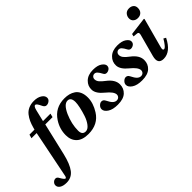

<svg xmlns="http://www.w3.org/2000/svg" viewBox="-144 -1415 2329 2329"><g transform="rotate(-45 1021.0 -250.0)"><path d="M-94 168Q-94 145 -76 127Q-58 109 -34 109Q-24 109 -15.5 114.5Q-7 120 -4.5 124Q-2 128 5 140Q37 196 52 196Q65 196 71 169L194 -442H105L119 -490H205L212 -516Q225 -564 241.5 -600.5Q258 -637 284.5 -671Q311 -705 352 -723.5Q393 -742 445 -742Q508 -742 548 -716Q588 -690 588 -654Q588 -628 566 -611Q544 -594 519 -594Q492 -594 477 -624Q457 -666 445.5 -681Q434 -696 422 -696Q400 -696 386 -636L351 -490H479L467 -442H342L245 -28Q212 111 161.5 176.5Q111 242 26 242Q-30 242 -62 221.5Q-94 201 -94 168Z M425 -174Q425 -280 484 -371Q568 -502 729 -502Q771 -502 806 -493Q841 -484 872 -463Q903 -442 921 -402.5Q939 -363 939 -308Q939 -213 877 -115Q797 12 632 12Q528 12 476.5 -38.5Q425 -89 425 -174ZM570 -107Q570 -34 630 -34Q667 -34 699.5 -76Q732 -118 751.5 -176.5Q771 -235 782.5 -289Q794 -343 794 -374Q794 -456 737 -456Q675 -456 622 -339Q570 -220 570 -107Z M955 -89Q955 -116 976.5 -137Q998 -158 1021 -158Q1050 -158 1065 -128Q1091 -75 1113.5 -54.5Q1136 -34 1161 -34Q1184 -34 1198.5 -48.5Q1213 -63 1213 -86Q1210 -135 1127 -202Q1040 -272 1037 -340Q1034 -407 1083 -454.5Q1132 -502 1219 -502Q1296 -502 1336.5 -473.5Q1377 -445 1377 -415Q1377 -387 1356 -371.5Q1335 -356 1311 -356Q1285 -356 1272 -382Q1251 -422 1234.5 -439Q1218 -456 1198 -456Q1178 -456 1164 -441.5Q1150 -427 1151 -404Q1152 -377 1172 -352.5Q1192 -328 1236 -295Q1327 -226 1327 -145Q1327 -77 1279.5 -32.5Q1232 12 1135 12Q1049 12 1002 -19.5Q955 -51 955 -89Z M1372 -89Q1372 -116 1393.5 -137Q1415 -158 1438 -158Q1467 -158 1482 -128Q1508 -75 1530.5 -54.5Q1553 -34 1578 -34Q1601 -34 1615.5 -48.5Q1630 -63 1630 -86Q1627 -135 1544 -202Q1457 -272 1454 -340Q1451 -407 1500 -454.5Q1549 -502 1636 -502Q1713 -502 1753.5 -473.5Q1794 -445 1794 -415Q1794 -387 1773 -371.5Q1752 -356 1728 -356Q1702 -356 1689 -382Q1668 -422 1651.5 -439Q1635 -456 1615 -456Q1595 -456 1581 -441.5Q1567 -427 1568 -404Q1569 -377 1589 -352.5Q1609 -328 1653 -295Q1744 -226 1744 -145Q1744 -77 1696.5 -32.5Q1649 12 1552 12Q1466 12 1419 -19.5Q1372 -51 1372 -89Z M1969 -632Q1969 -667 1991.5 -693.5Q2014 -720 2056 -720Q2091 -720 2113.5 -701Q2136 -682 2136 -647Q2136 -606 2112.5 -582.5Q2089 -559 2050 -559Q2014 -559 1991.5 -579Q1969 -599 1969 -632ZM1852 -107 1929 -392Q1939 -431 1912 -434L1854 -440L1862 -473L2092 -502L2098 -496L1995 -115Q1982 -68 2006 -68Q2022 -68 2046 -97.5Q2070 -127 2092 -166L2122 -149Q2042 12 1922 12Q1820 12 1852 -107Z"/></g></svg>

Font: Lingua Franca
Style: Bold Italic
Weight: 700
Italic angle: -13°
Version: Version 1.19